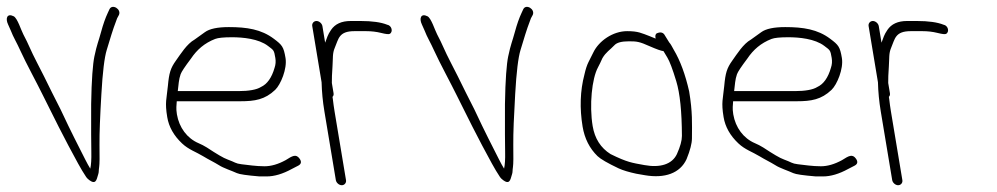

<svg xmlns="http://www.w3.org/2000/svg" viewBox="-60 -545 2945 567"><path d="M-36.1 -472.7C-32.2 -464.5 -29.6 -458.5 -28.1 -454.7C-20.8 -435.3 -10.9 -420.1 0.8 -394C15.3 -361.7 51.9 -294.1 67 -263L92.5 -212C110.5 -175 172.8 -53.7 191.5 -27C195.4 -19.7 201.3 -13.9 209.2 -9.6C225.2 -1 226.2 -19.9 230.1 -30.5C232.3 -36.6 231.1 -41 232.9 -52.5C234.1 -60.8 234.4 -82.5 233.8 -117.4C233.5 -152.3 235.6 -202.2 239.4 -267.2C243.1 -332.1 248.4 -375.6 255.2 -397.5C268.4 -439.3 269.1 -446.6 285.9 -491L291.3 -501C298.9 -518 271.6 -534.3 263.4 -518L258.3 -507C251.2 -491.9 244.6 -473.2 238.6 -451C230.5 -421 226.7 -416 218.7 -378.1C214.2 -356.8 210.3 -309.9 209.2 -237.6C209 -165.2 209.2 -118.1 209.7 -96.2C210.2 -74.4 209.1 -58 206.6 -47C200.2 -58.2 198.8 -59.7 191.7 -74C167.4 -122.6 154.4 -146 118.8 -222L93.5 -272C76.6 -306.6 62 -335.8 49.6 -359.5C29.5 -397.9 25.2 -413.1 8.9 -443.5C2.2 -456 -8.4 -491.4 -19.7 -497C-38.9 -506.6 -44.8 -491 -36.1 -472.7Z M465 -276C467.2 -294 468 -310.8 473.4 -325.8C475.9 -333 486.2 -348.4 504 -372C521.7 -398.4 544.1 -417.8 575.4 -430C583.9 -433.3 600.4 -435 625 -435C656.9 -435 703.6 -430.6 731.2 -409.5C748.2 -396.5 749.2 -397.7 753.1 -374C754.8 -364 754.1 -354.3 750.9 -345C742.5 -315.5 729 -296.5 710.4 -288C697.8 -280 674.4 -276 645 -276ZM462 -246H650C692.6 -246 722.4 -250.8 752.7 -279.7C768.7 -295 788.5 -341.8 783.2 -373.7C777.6 -407.2 773.1 -412.1 748.7 -430.5C711.5 -458.5 668.9 -465 615.9 -465C582.4 -465 558.8 -460 545.2 -450.1C535 -442.7 524.9 -435.4 514.7 -428.2C491.6 -415.3 473.3 -385.2 459.5 -366C443.5 -343.7 439.3 -329.4 435.8 -291.5C432.1 -252.3 426.4 -243.6 433.9 -199C438.6 -170.4 453.2 -144.5 477.6 -121.5C496.9 -103.2 519.3 -96.2 540.1 -83.5C556.6 -73.4 571.9 -66.4 586.8 -57.1C599.6 -48.6 625.5 -40.4 639.5 -33.8C646.8 -30.3 669.1 -27.1 706.2 -24H727.4C750.1 -24 774.9 -31.3 801.7 -46L821.1 -56C829.8 -60.8 831 -67.6 824.7 -76.5C814 -91.4 803.2 -84.5 783.4 -72C761.4 -60 740.7 -54 721.2 -54C695.8 -54 671.9 -57.9 653 -60C635.1 -62 634.3 -66.1 612.4 -73.9C599.4 -78.5 580 -90.3 550.8 -109.5C542.6 -114.5 534.6 -118.7 526.7 -122C492.6 -136.4 469 -168.2 462.4 -207.5C459.3 -226.7 461.6 -233.5 462 -246Z M862.1 -468 889.7 -302C890.4 -274 893.1 -245.3 898 -216L931.8 -13C933.2 -5.1 941.4 2 949.3 2C957.3 2 963.2 -5.1 961.8 -13L928 -216C925.9 -228.7 924.3 -240.7 923 -252L921.9 -259C924.8 -261.7 925.8 -265.3 925 -270L920 -300C919.8 -311.7 920.4 -328 921.9 -349C923.6 -373.3 921.4 -387.2 928.7 -404C940 -430 940.2 -453 986.6 -453H1021C1036.7 -453 1051.4 -451.3 1065.4 -447.8C1079.3 -444.3 1087.8 -443.3 1090.9 -445C1101.7 -450.9 1096.8 -469.8 1083.4 -472C1065.1 -479.3 1038.9 -483 1004.8 -483H975.6C948.7 -483 929.4 -474.2 917.5 -456.5C907.3 -441.4 906.3 -434.7 900.2 -419L892.1 -468C890.7 -475.9 882.5 -483 874.6 -483C866.6 -483 860.7 -475.9 862.1 -468Z M1185.9 -472.7C1189.8 -464.5 1192.4 -458.5 1193.9 -454.7C1201.2 -435.3 1211.1 -420.1 1222.8 -394C1237.3 -361.7 1273.9 -294.1 1289 -263L1314.5 -212C1332.5 -175 1394.8 -53.7 1413.5 -27C1417.4 -19.7 1423.3 -13.9 1431.2 -9.6C1447.2 -1 1448.2 -19.9 1452.1 -30.5C1454.3 -36.6 1453.1 -41 1454.9 -52.5C1456.1 -60.8 1456.4 -82.5 1455.8 -117.4C1455.5 -152.3 1457.6 -202.2 1461.4 -267.2C1465.1 -332.1 1470.4 -375.6 1477.2 -397.5C1490.4 -439.3 1491.1 -446.6 1507.9 -491L1513.3 -501C1520.9 -518 1493.6 -534.3 1485.4 -518L1480.3 -507C1473.2 -491.9 1466.6 -473.2 1460.6 -451C1452.5 -421 1448.7 -416 1440.7 -378.1C1436.2 -356.8 1432.3 -309.9 1431.2 -237.6C1431 -165.2 1431.2 -118.1 1431.7 -96.2C1432.2 -74.4 1431.1 -58 1428.6 -47C1422.2 -58.2 1420.8 -59.7 1413.7 -74C1389.4 -122.6 1376.4 -146 1340.8 -222L1315.5 -272C1298.6 -306.6 1284 -335.8 1271.6 -359.5C1251.5 -397.9 1247.2 -413.1 1230.9 -443.5C1224.2 -456 1213.6 -491.4 1202.3 -497C1183.1 -506.6 1177.2 -491 1185.9 -472.7Z M1899.4 -394C1900.4 -392 1904.2 -385.6 1910.9 -374.8C1917.5 -364 1926.3 -340.8 1937.1 -305.1C1948 -269.5 1953.5 -215.6 1953.8 -143.5C1953.8 -129.8 1948.9 -112 1939 -90C1924.8 -59.8 1889.6 -48.9 1843 -57.5C1805.9 -64.3 1792.6 -65.5 1743 -90C1714 -108.2 1696.4 -135.8 1690.2 -172.7C1680 -234.3 1687.9 -312.9 1705.9 -346C1710.2 -354 1714.5 -363 1718.9 -373C1729.5 -391.2 1740.9 -397.1 1754.5 -411.5C1761.5 -419.2 1775.6 -423 1797 -423C1820.6 -423 1828 -422.2 1858.5 -408.5C1879 -399.5 1892.6 -394.7 1899.4 -394ZM1876.2 -431C1871.9 -433 1866.2 -435.3 1859.1 -438C1834.5 -447.2 1825 -453 1792 -453C1750 -453 1708.5 -424.3 1692.1 -390L1677.8 -361.5C1673.3 -352.5 1669.3 -340.3 1665.9 -325C1653.2 -276.8 1651.5 -225.4 1660.5 -171C1666.4 -135.8 1681.1 -106.8 1704.5 -84C1713.4 -75.4 1734.2 -63.3 1766.9 -47.8C1779.9 -41.7 1798.5 -36.4 1818.9 -32L1844.8 -27.5C1903.2 -17.6 1948.4 -33.4 1967.5 -75C1978.1 -101.1 1983.4 -121.6 1983.4 -136.5C1983.6 -180.6 1985.4 -213.5 1975.2 -275C1963.9 -325 1948.8 -366 1929.7 -398C1924.8 -406.2 1921.8 -413.8 1916.1 -420L1903.7 -440C1899.2 -449 1891.5 -451.4 1880.6 -447C1875.6 -445 1874.1 -439.7 1876.2 -431Z M2108 -276C2110.2 -294 2111 -310.8 2116.4 -325.8C2118.9 -333 2129.2 -348.4 2147 -372C2164.7 -398.4 2187.1 -417.8 2218.4 -430C2226.9 -433.3 2243.4 -435 2268 -435C2299.9 -435 2346.6 -430.6 2374.2 -409.5C2391.2 -396.5 2392.2 -397.7 2396.1 -374C2397.8 -364 2397.1 -354.3 2393.9 -345C2385.5 -315.5 2372 -296.5 2353.4 -288C2340.8 -280 2317.4 -276 2288 -276ZM2105 -246H2293C2335.6 -246 2365.4 -250.8 2395.7 -279.7C2411.7 -295 2431.5 -341.8 2426.2 -373.7C2420.6 -407.2 2416.1 -412.1 2391.7 -430.5C2354.5 -458.5 2311.9 -465 2258.9 -465C2225.4 -465 2201.8 -460 2188.2 -450.1C2178 -442.7 2167.9 -435.4 2157.7 -428.2C2134.6 -415.3 2116.3 -385.2 2102.5 -366C2086.5 -343.7 2082.3 -329.4 2078.8 -291.5C2075.1 -252.3 2069.4 -243.6 2076.9 -199C2081.6 -170.4 2096.2 -144.5 2120.6 -121.5C2139.9 -103.2 2162.3 -96.2 2183.1 -83.5C2199.6 -73.4 2214.9 -66.4 2229.8 -57.1C2242.6 -48.6 2268.5 -40.4 2282.5 -33.8C2289.8 -30.3 2312.1 -27.1 2349.2 -24H2370.4C2393.1 -24 2417.9 -31.3 2444.7 -46L2464.1 -56C2472.8 -60.8 2474 -67.6 2467.7 -76.5C2457 -91.4 2446.2 -84.5 2426.4 -72C2404.4 -60 2383.7 -54 2364.2 -54C2338.8 -54 2314.9 -57.9 2296 -60C2278.1 -62 2277.3 -66.1 2255.4 -73.9C2242.4 -78.5 2223 -90.3 2193.8 -109.5C2185.6 -114.5 2177.6 -118.7 2169.7 -122C2135.6 -136.4 2112 -168.2 2105.4 -207.5C2102.3 -226.7 2104.6 -233.5 2105 -246Z M2505.1 -468 2532.7 -302C2533.4 -274 2536.1 -245.3 2541 -216L2574.8 -13C2576.2 -5.1 2584.4 2 2592.3 2C2600.3 2 2606.2 -5.1 2604.8 -13L2571 -216C2568.9 -228.7 2567.3 -240.7 2566 -252L2564.9 -259C2567.8 -261.7 2568.8 -265.3 2568 -270L2563 -300C2562.8 -311.7 2563.4 -328 2564.9 -349C2566.6 -373.3 2564.4 -387.2 2571.7 -404C2583 -430 2583.2 -453 2629.6 -453H2664C2679.7 -453 2694.4 -451.3 2708.4 -447.8C2722.3 -444.3 2730.8 -443.3 2733.9 -445C2744.7 -450.9 2739.8 -469.8 2726.4 -472C2708.1 -479.3 2681.9 -483 2647.8 -483H2618.6C2591.7 -483 2572.4 -474.2 2560.5 -456.5C2550.3 -441.4 2549.3 -434.7 2543.2 -419L2535.1 -468C2533.7 -475.9 2525.5 -483 2517.6 -483C2509.6 -483 2503.7 -475.9 2505.1 -468Z"/></svg>

Font: MewTooHand
Style: CondLta
Weight: 400
Designer: Mew Too, Robert Jablonski
Version: Version 0.77